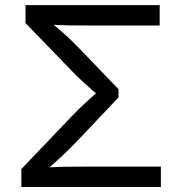

<svg xmlns="http://www.w3.org/2000/svg" viewBox="-20 -748 729 768"><path d="M65.4 0V-71.8L272 -288.1Q295.9 -313 320.1 -335.2Q344.2 -357.4 363.8 -374.5Q344.7 -391.1 320.8 -412.6Q296.9 -434.1 272 -459.5L82 -655.8V-727.5H618.7V-646H326.7Q287.1 -646 254.9 -646.5Q222.7 -647 194.8 -648.9Q216.3 -631.3 241.5 -608.6Q266.6 -585.9 298.8 -552.7L454.1 -391.1V-358.4L298.3 -193.8Q262.7 -156.2 232.2 -127.7Q201.7 -99.1 177.7 -78.6Q209.5 -80.6 245.1 -81.1Q280.8 -81.5 326.7 -81.5H623.5V0Z"/></svg>

Font: Inter-Regular
Style: Regular
Weight: 400
Designer: Rasmus Andersson
Foundry: rsms
Version: Version 4.000;git-a52131595